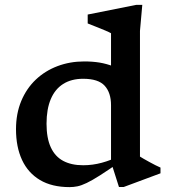

<svg xmlns="http://www.w3.org/2000/svg" viewBox="-20 -755 696 786"><path d="M434.5 -324.5Q434.5 -375.5 408.5 -404Q382.5 -432.5 320.5 -432.5Q272 -432.5 238.5 -411.2Q205 -390 187.8 -349Q170.5 -308 170.5 -248.5Q170.5 -190 187.8 -152.2Q205 -114.5 238.5 -96.5Q272 -78.5 320.5 -78.5Q359 -78.5 397 -88.8Q435 -99 473 -118.5V-93.5Q423 -58.5 390 -37.5Q357 -16.5 335 -6Q313 4.5 296.8 7.8Q280.5 11 265 11Q192.5 11 143.8 -18Q95 -47 70.2 -100.2Q45.5 -153.5 45.5 -226Q45.5 -290 67 -341.5Q88.5 -393 126.5 -429Q164.5 -465 215.2 -484.2Q266 -503.5 325 -503.5Q359 -503.5 387.8 -498.8Q416.5 -494 445 -483Q473.5 -472 505.5 -453.5L434.5 -433.5V-619Q428.5 -622.5 411.2 -630Q394 -637.5 373.8 -645.2Q353.5 -653 339 -659V-695.5L537.5 -735H562.5L553 -628.5V-114Q557.5 -111 568 -105Q578.5 -99 591.2 -92Q604 -85 616.2 -78.8Q628.5 -72.5 637 -69V-45.5L486.5 10.5H467L434.5 -91.5Z"/></svg>

Font: Newsreader 9pt Medium
Style: Regular
Weight: 500
Designer: Hugues Gentile
Foundry: Production Type
Version: Version 1.003